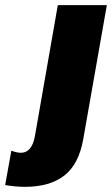

<svg xmlns="http://www.w3.org/2000/svg" viewBox="-124 -561 434 744"><path d="M-27 163Q69 163 125.5 119Q182 75 199 -24L290 -541H100L11 -32Q-1 31 -43 31Q-58 31 -80 23L-104 156Q-64 163 -27 163Z"/></svg>

Font: Geom Black
Style: Bold Italic
Weight: 900
Italic angle: -10°
Version: Version 1.102